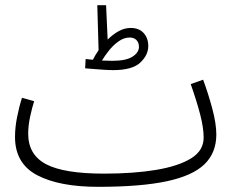

<svg xmlns="http://www.w3.org/2000/svg" viewBox="-20 -701 922 742"><path d="M359 21Q209 21 123.5 -24Q38 -69 38 -172Q38 -208 46 -248.5Q54 -289 65 -323L112 -310Q104 -285 96.5 -250.5Q89 -216 89 -184Q89 -103 158 -66.5Q227 -30 382 -30Q497 -30 583.5 -44.5Q670 -59 718.5 -89Q767 -119 767 -169Q767 -207 753.5 -259Q740 -311 717 -376L765 -393Q785 -339 800.5 -281Q816 -223 816 -181Q816 -111 770.5 -66.5Q725 -22 624.5 -0.5Q524 21 359 21ZM417 -430Q401 -430 380 -431.5Q359 -433 339.5 -434.5Q320 -436 309 -437L311 -473Q325 -472 339 -470Q349 -490 361 -507L356 -681H390L396 -548Q416 -568 438.5 -580.5Q461 -593 485 -593Q517 -593 535 -573.5Q553 -554 553 -523Q553 -488 522 -459Q491 -430 417 -430ZM481 -556Q459 -556 438 -541Q417 -526 400.5 -505Q384 -484 374 -467Q398 -466 415 -466Q467 -466 492 -482Q517 -498 517 -520Q517 -536 507.5 -546Q498 -556 481 -556Z"/></svg>

Font: Noto Sans Arabic SemCond Light
Style: Regular
Weight: 300
Width: 4
Designer: Monotype Design Team, Nadine Chahine, Nizar Qandah and Khaled Hosny
Foundry: Monotype Imaging Inc.
Version: Version 2.012; ttfautohint (v1.8.4.7-5d5b)